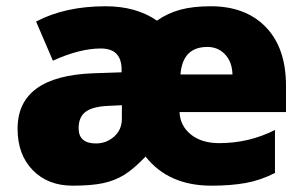

<svg xmlns="http://www.w3.org/2000/svg" viewBox="-20 -583 975 613"><path d="M654.8 9.8Q518.1 9.8 444.8 -83Q405.8 -42.5 375.7 -24.2Q345.7 -5.9 308.1 2Q270.5 9.8 211.9 9.8Q132.8 9.8 84.5 -39.8Q36.1 -89.4 36.1 -171.9Q36.1 -340.3 278.8 -349.1L368.2 -352.1V-360.8Q368.2 -428.2 301.8 -428.2Q234.4 -428.2 148.9 -389.2L95.2 -514.2Q188 -563 316.9 -563Q415 -563 481 -517.1Q515.1 -541 555.7 -552Q596.2 -563 652.8 -563Q764.6 -563 828.9 -496.3Q893.1 -429.7 893.1 -309.1V-225.1H553.2Q555.2 -181.2 589.4 -153.6Q623.5 -126 680.2 -126Q774.9 -126 857.9 -168V-30.8Q812 -7.3 764.6 1.2Q717.3 9.8 654.8 9.8ZM369.1 -247.1 328.1 -245.1Q276.4 -243.2 253.7 -226.3Q231 -209.5 231 -173.8Q231 -125 286.1 -125Q319.8 -125 344.5 -147Q369.1 -168.9 369.1 -204.1ZM642.1 -433.1Q563 -433.1 556.2 -345.2H722.2Q721.2 -385.3 698.7 -409.2Q676.3 -433.1 642.1 -433.1Z"/></svg>

Font: TypoPRO Open Sans
Style: Regular
Weight: 800
Foundry: Ascender Corporation
Version: Version 1.10